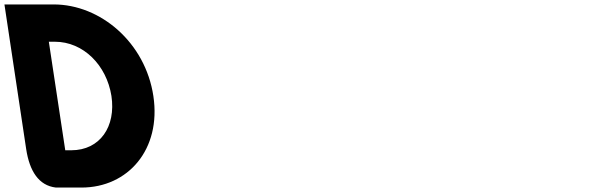

<svg xmlns="http://www.w3.org/2000/svg" viewBox="-89 -845 2681 865"><path d="M29 -173C44 -75 85 -9 163 0H278C488 0 638 -172 602 -412C566 -653 364 -825 153 -825H-69ZM131 -657H158C287 -657 391 -551 413 -413C434 -275 362 -168 232 -168H205Z"/></svg>

Font: Poland Can Into
Style: Bold
Weight: 700
Foundry: Cannot Into Space Fonts
Version: Version 0.99